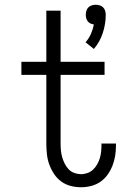

<svg xmlns="http://www.w3.org/2000/svg" viewBox="-20 -780 540 808"><path d="M375 -574 340 -602Q354 -618 362.5 -637Q371 -656 375 -677Q368 -678 361 -681Q354 -684 349.5 -690Q345 -696 343 -703Q341 -710 341 -718Q341 -726 343.5 -734.5Q346 -743 352 -749Q358 -755 366.5 -757.5Q375 -760 383 -760Q391 -760 399.5 -757.5Q408 -755 414 -749Q420 -743 422.5 -734.5Q425 -726 425 -718Q425 -679 412.5 -641Q400 -603 375 -574ZM321 8Q299 8 277.5 2.5Q256 -3 238 -16Q220 -29 207.5 -48Q195 -67 187.5 -87.5Q180 -108 177.5 -130.5Q175 -153 175 -175V-465H70V-520H175V-735H235V-520H420V-465H235V-175Q235 -160 236.5 -145.5Q238 -131 242 -117.5Q246 -104 252.5 -91Q259 -78 269 -67.5Q279 -57 293 -52Q307 -47 321 -47Q335 -47 348.5 -52Q362 -57 372 -66.5Q382 -76 389 -88.5Q396 -101 400 -114Q404 -127 405.5 -141Q407 -155 407 -169V-176H468V-166Q468 -145 464.5 -123.5Q461 -102 453 -82Q445 -62 432.5 -44.5Q420 -27 402.5 -15Q385 -3 364 2.5Q343 8 321 8Z"/></svg>

Font: Iosevka Term Curly Light
Style: Regular
Weight: 300
Designer: Belleve Invis
Foundry: Belleve Invis
Version: Version 32.3.0